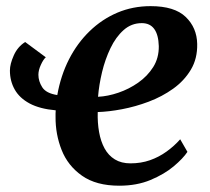

<svg xmlns="http://www.w3.org/2000/svg" viewBox="-20 -580 668 610"><path d="M125.5 -398Q117.5 -391 109.8 -374Q102 -357 102 -342.5Q102 -322 114.2 -302.8Q126.5 -283.5 162 -278Q173 -340 199.2 -391.5Q225.5 -443 264.8 -481Q304 -519 353 -539.8Q402 -560.5 458.5 -560.5Q534.5 -560.5 570 -526.2Q605.5 -492 606.5 -440.5Q607.5 -394 586.5 -358.8Q565.5 -323.5 530.2 -298.2Q495 -273 452.5 -257Q410 -241 367.5 -233Q325 -225 290.5 -224Q289.5 -190 294.8 -160.5Q300 -131 312.2 -108.5Q324.5 -86 345 -73.5Q365.5 -61 394.5 -61Q428 -61 456.5 -71Q485 -81 509.2 -98.5Q533.5 -116 552.5 -137.5L575.5 -97.5Q561.5 -76.5 531.8 -51.5Q502 -26.5 458.2 -8.2Q414.5 10 359 10Q285.5 10 240.5 -21.8Q195.5 -53.5 175.8 -103.5Q156 -153.5 156.5 -209Q156.5 -214 156.5 -219.2Q156.5 -224.5 157 -229.5Q106.5 -234 74.2 -251.2Q42 -268.5 26.8 -295.5Q11.5 -322.5 11.5 -356Q11.5 -376.5 23.8 -404Q36 -431.5 60 -446.5ZM430.5 -506.5Q397.5 -506.5 372.8 -484.5Q348 -462.5 331 -427Q314 -391.5 304.2 -350.8Q294.5 -310 291.5 -272.5Q322.5 -274 356.2 -285.5Q390 -297 419.2 -317.5Q448.5 -338 466.8 -367Q485 -396 484.5 -433.5Q483.5 -469.5 470 -488Q456.5 -506.5 430.5 -506.5Z"/></svg>

Font: Merriweather 36pt SemiBold
Style: Italic
Weight: 600
Italic angle: -7.8°
Version: Version 2.101